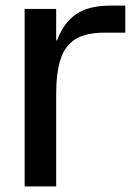

<svg xmlns="http://www.w3.org/2000/svg" viewBox="-20 -666 470 686"><path d="M68 0V-634H180.7V-521.7H183.7Q201 -567 227 -594.2Q253 -621.3 289.2 -633.7Q325.3 -646 373.3 -646H427.7V-549.3H353.3Q286.3 -549.3 248.8 -525.7Q211.3 -502 196 -453.3Q180.7 -404.7 180.7 -328V0Z"/></svg>

Font: Matangi Light
Style: Regular
Weight: 300
Designer: Prashant Pant
Foundry: The Graphic Ant
Version: Version 3.002